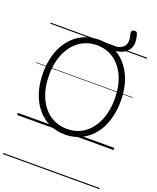

<svg xmlns="http://www.w3.org/2000/svg" viewBox="-246 -1215 1416 1730"><g transform="rotate(20 462.5 -350.0)"><path d="M464 19Q381 19 312.5 -13.5Q244 -46 194 -106Q144 -166 117 -250Q90 -334 90 -436Q90 -504 102 -564Q114 -624 137 -674.5Q160 -725 193.5 -765Q227 -805 268.5 -833Q310 -861 359.5 -875.5Q409 -890 464 -890Q492 -890 518 -886.5Q544 -883 569 -875Q630 -878 663 -892.5Q696 -907 708.5 -930Q721 -953 719 -982Q717 -1011 708 -1044Q705 -1056 711.5 -1064Q718 -1072 729 -1074.5Q740 -1077 750.5 -1073Q761 -1069 764 -1057Q776 -1022 777.5 -988Q779 -954 766 -924.5Q753 -895 722.5 -874Q692 -853 639 -844Q729 -791 782 -685.5Q835 -580 835 -436Q835 -368 823 -308Q811 -248 788 -197Q765 -146 732 -106Q699 -66 657.5 -38.5Q616 -11 567.5 4Q519 19 464 19ZM464 -35Q509 -35 550 -47Q591 -59 626 -83.5Q661 -108 688.5 -142.5Q716 -177 736 -221.5Q756 -266 766.5 -320Q777 -374 777 -436Q777 -529 754 -603Q731 -677 688.5 -729.5Q646 -782 589 -809.5Q532 -837 464 -837Q418 -837 377 -824.5Q336 -812 300.5 -788Q265 -764 237.5 -729.5Q210 -695 189.5 -650.5Q169 -606 158.5 -552Q148 -498 148 -436Q148 -343 171.5 -269Q195 -195 237.5 -142.5Q280 -90 337.5 -62.5Q395 -35 464 -35ZM0 365H925V375H0ZM0 -20H925V0H0ZM0 -505H925V-500H0ZM0 -885H925V-875H0Z"/></g></svg>

Font: Playwrite AT Guides
Style: Regular
Weight: 400
Designer: Veronika Burian, José Scaglione
Foundry: TypeTogether
Version: Version 1.003